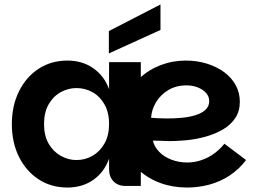

<svg xmlns="http://www.w3.org/2000/svg" viewBox="-20 -832 1154 859"><path d="M282 7Q209 7 153 -29.5Q97 -66 65 -130Q33 -194 33 -277Q33 -359 65 -423.5Q97 -488 153 -524.5Q209 -561 282 -561Q348 -561 397 -527Q446 -493 468 -433V-554H610V0H542Q508 0 488 -20.5Q468 -41 468 -75V-122Q446 -61 397 -27Q348 7 282 7ZM322 -116Q361 -116 394 -135Q427 -154 447.5 -190Q468 -226 468 -277Q468 -329 447.5 -365Q427 -401 394 -419.5Q361 -438 322 -438Q285 -438 251.5 -419.5Q218 -401 197.5 -365Q177 -329 177 -277Q177 -225 197.5 -189.5Q218 -154 251.5 -135Q285 -116 322 -116ZM817 7Q753 7 698 -13Q643 -33 602.5 -70Q562 -107 539.5 -158.5Q517 -210 517 -273Q517 -338 540.5 -391Q564 -444 604.5 -482Q645 -520 698.5 -540.5Q752 -561 811 -561Q861 -561 905 -547.5Q949 -534 982.5 -509.5Q1016 -485 1034.5 -451Q1053 -417 1053 -377Q1053 -335 1033 -304.5Q1013 -274 978.5 -253.5Q944 -233 901.5 -221Q859 -209 813.5 -204.5Q768 -200 725 -201Q715 -202 702 -202Q689 -202 678.5 -202.5Q668 -203 664 -203Q670 -176 692 -153Q714 -130 747.5 -117.5Q781 -105 818 -105Q851 -105 882.5 -116Q914 -127 940 -146.5Q966 -166 984 -189L1081 -116Q1049 -74 1007 -46.5Q965 -19 916.5 -6Q868 7 817 7ZM728 -302Q760 -302 793 -305Q826 -308 854 -316.5Q882 -325 899 -340.5Q916 -356 916 -380Q916 -400 902.5 -415.5Q889 -431 866 -440.5Q843 -450 814 -450Q768 -450 733 -429Q698 -408 678 -374.5Q658 -341 656 -305Q670 -304 688 -303Q706 -302 728 -302ZM698 -812V-698L467 -593V-693Z"/></svg>

Font: Parkinsans SemiBold
Style: Regular
Weight: 600
Designer: Red Stone, Indian Type Foundry
Foundry: Indian Type Foundry
Version: Version 1.000